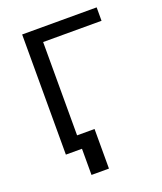

<svg xmlns="http://www.w3.org/2000/svg" viewBox="-154 -798 886 1050"><g transform="rotate(-20 289.0 -273.0)"><path d="M195.3 -78.1H296.9V152.3H195.3V0H101.6V-699.2H535.2V-621.1H195.3Z"/></g></svg>

Font: 和音 by 宁静之雨，公众号njzyshare
Style: Regular
Weight: 400
Designer: Steve Matteson
Foundry: Ascender Corporation
Version: Version 6.00;June 8, 2018;FontCreator 11.0.0.2388 32-bit